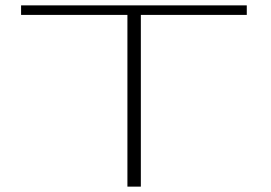

<svg xmlns="http://www.w3.org/2000/svg" viewBox="-20 -695 1008 715"><path d="M454.5 0H504.5V-639.5H899V-675H58.5V-639.5H454.5Z"/></svg>

Font: Anybody ExtraExpanded ExtraLight
Style: Regular
Weight: 250
Width: 8
Version: Version 1.113;gftools[0.9.25]